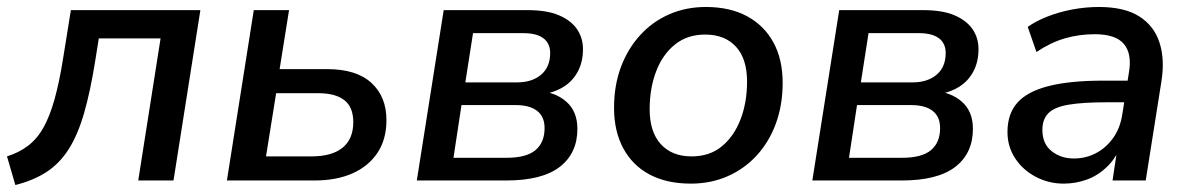

<svg xmlns="http://www.w3.org/2000/svg" viewBox="-27 -517 3414 550"><path d="M17 13 -7 -69Q28 -80 54 -100Q80 -120 98 -152.5Q116 -185 129.5 -233.5Q143 -282 154 -351L176 -488H547L470 0H369L433 -407H256L246 -344Q232 -256 214 -193.5Q196 -131 170 -90Q144 -49 106.5 -24.5Q69 0 17 13Z M623 0 700 -488H801L774 -319H910Q994 -319 1037 -279.5Q1080 -240 1080 -173Q1080 -118 1054.5 -79.5Q1029 -41 983 -20.5Q937 0 874 0ZM735 -69H865Q924 -69 954.5 -94Q985 -119 985 -167Q985 -210 959.5 -230Q934 -250 885 -250H764Z M1167 0 1244 -488H1484Q1539 -488 1573.5 -473.5Q1608 -459 1625.5 -434Q1643 -409 1643 -376Q1643 -338 1626.5 -309Q1610 -280 1580 -264Q1550 -248 1508 -244L1511 -257Q1563 -254 1595 -226Q1627 -198 1627 -148Q1627 -78 1576.5 -39Q1526 0 1423 0ZM1272 -65H1424Q1481 -65 1507 -87Q1533 -109 1533 -150Q1533 -183 1511.5 -199.5Q1490 -216 1450 -216H1295ZM1306 -281H1454Q1497 -281 1523 -303Q1549 -325 1549 -365Q1549 -393 1529.5 -407.5Q1510 -422 1473 -422H1328Z M1952 9Q1883 9 1834 -17Q1785 -43 1758.5 -92Q1732 -141 1732 -208Q1732 -272 1751.5 -324.5Q1771 -377 1806.5 -416Q1842 -455 1890 -476Q1938 -497 1995 -497Q2064 -497 2113 -470.5Q2162 -444 2188.5 -395.5Q2215 -347 2215 -280Q2215 -216 2195.5 -163Q2176 -110 2140.5 -71.5Q2105 -33 2057 -12Q2009 9 1952 9ZM1954 -69Q2006 -69 2041 -98Q2076 -127 2094.5 -175.5Q2113 -224 2113 -283Q2113 -349 2081 -383.5Q2049 -418 1993 -418Q1942 -418 1906.5 -389.5Q1871 -361 1852.5 -312.5Q1834 -264 1834 -204Q1834 -139 1866 -104Q1898 -69 1954 -69Z M2300 0 2377 -488H2617Q2672 -488 2706.5 -473.5Q2741 -459 2758.5 -434Q2776 -409 2776 -376Q2776 -338 2759.5 -309Q2743 -280 2713 -264Q2683 -248 2641 -244L2644 -257Q2696 -254 2728 -226Q2760 -198 2760 -148Q2760 -78 2709.5 -39Q2659 0 2556 0ZM2405 -65H2557Q2614 -65 2640 -87Q2666 -109 2666 -150Q2666 -183 2644.5 -199.5Q2623 -216 2583 -216H2428ZM2439 -281H2587Q2630 -281 2656 -303Q2682 -325 2682 -365Q2682 -393 2662.5 -407.5Q2643 -422 2606 -422H2461Z M3020 9Q2977 9 2940 -10.5Q2903 -30 2881 -63.5Q2859 -97 2859 -139Q2859 -191 2887.5 -223Q2916 -255 2977 -270.5Q3038 -286 3134 -286H3214L3205 -224H3143Q3074 -224 3033.5 -217Q2993 -210 2976 -192.5Q2959 -175 2959 -145Q2959 -105 2985.5 -84Q3012 -63 3049 -63Q3083 -63 3112 -78Q3141 -93 3161.5 -121.5Q3182 -150 3188 -190L3207 -310Q3216 -363 3192.5 -391Q3169 -419 3109 -419Q3064 -419 3023 -407Q2982 -395 2942 -368L2917 -440Q2941 -457 2974.5 -470Q3008 -483 3045.5 -490Q3083 -497 3121 -497Q3194 -497 3236.5 -470Q3279 -443 3294.5 -395Q3310 -347 3300 -284L3255 0H3160L3176 -107H3186Q3173 -68 3146.5 -41.5Q3120 -15 3087.5 -3Q3055 9 3020 9Z"/></svg>

Font: Nunito Sans 12pt SemiBold
Style: Italic
Weight: 600
Italic angle: -9°
Designer: Vernon Adams
Foundry: Vernon Adams
Version: Version 3.101;gftools[0.9.27]